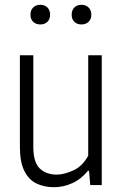

<svg xmlns="http://www.w3.org/2000/svg" viewBox="-20 -772 512 801"><path d="M205 9Q165 9 132.8 -6.2Q100.5 -21.5 81.8 -58.5Q63 -95.5 63 -159.5V-541.5H119V-160.5Q119 -94 146.2 -68.8Q173.5 -43.5 216.5 -43.5Q246.5 -43.5 285.2 -60.8Q324 -78 348 -122.5V-541.5H404.5V0H356.5L351.5 -59.5H347Q318.5 -24.5 281.5 -7.8Q244.5 9 205 9ZM320 -670Q301.5 -670 290.2 -681Q279 -692 279 -710.5Q279 -729.5 290.2 -740.8Q301.5 -752 320 -752Q338 -752 349.5 -740.8Q361 -729.5 361 -710.5Q361 -692 349.5 -681Q338 -670 320 -670ZM148 -670Q130 -670 118.5 -681Q107 -692 107 -710.5Q107 -729.5 118.5 -740.8Q130 -752 148 -752Q166.5 -752 177.8 -740.8Q189 -729.5 189 -710.5Q189 -692 177.8 -681Q166.5 -670 148 -670Z"/></svg>

Font: Encode Sans Condensed Condensed Light
Style: Regular
Weight: 300
Width: 3
Designer: Multiple Designers
Foundry: Impallari Type
Version: Version 3.000; ttfautohint (v1.8.3) -l 8 -r 50 -G 200 -x 14 